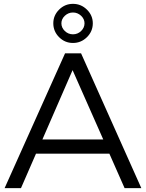

<svg xmlns="http://www.w3.org/2000/svg" viewBox="-20 -977 758 997"><path d="M256.8 -856Q256.8 -897 286.9 -927Q316.9 -957 358.9 -957Q400.9 -957 431.4 -927Q461.9 -897 461.9 -856Q461.9 -814 431.4 -783.9Q400.9 -753.9 358.9 -753.9Q316.9 -753.9 286.9 -783.9Q256.8 -814 256.8 -856ZM298.8 -856Q298.8 -833 316.7 -815.9Q334.5 -798.8 358.9 -798.8Q383.3 -798.8 401.1 -815.9Q418.9 -833 418.9 -856Q418.9 -878.4 400.9 -895.3Q382.8 -912.1 358.9 -912.1Q335 -912.1 316.9 -895.3Q298.8 -878.4 298.8 -856ZM627 0 547.9 -179.2H167L88.9 0H3.9L317.9 -700.2H400.9L713.9 0ZM200.2 -252.9H516.1L356.9 -612.8Z"/></svg>

Font: Montserrat-Arabic Light
Style: Regular
Weight: 300
Designer: Mohamed Gaber
Foundry: Kief Type Foundry
Version: Version 5.008;PS 005.008;hotconv 1.0.88;makeotf.lib2.5.64775